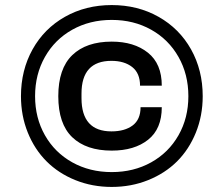

<svg xmlns="http://www.w3.org/2000/svg" viewBox="-20 -719 875 751"><path d="M62 -342.8Q62 -444.3 107.4 -525.9Q152.8 -607.4 234.1 -653.3Q315.4 -699.2 417 -699.2Q518.6 -699.2 600.1 -653.3Q681.6 -607.4 727.3 -525.9Q772.9 -444.3 772.9 -342.8Q772.9 -266.6 746.1 -200.4Q719.2 -134.3 672.4 -87.6Q625.5 -41 559.3 -14.4Q493.2 12.2 417 12.2Q340.8 12.2 274.9 -14.4Q209 -41 162.1 -87.9Q115.2 -134.8 88.6 -200.7Q62 -266.6 62 -342.8ZM716.8 -342.8Q716.8 -428.2 678.2 -496.3Q639.6 -564.5 571.3 -602.8Q502.9 -641.1 417 -641.1Q331.1 -641.1 262.7 -602.8Q194.3 -564.5 155.8 -496.3Q117.2 -428.2 117.2 -342.8Q117.2 -257.8 155.8 -189.9Q194.3 -122.1 262.7 -84Q331.1 -45.9 417 -45.9Q502.9 -45.9 571.3 -84Q639.6 -122.1 678.2 -189.9Q716.8 -257.8 716.8 -342.8ZM417 -129.9Q317.4 -129.9 262.7 -182.1Q208 -234.4 208 -342.8Q208 -450.7 262.7 -503.4Q317.4 -556.2 417 -556.2Q504.4 -556.2 558.6 -512.9Q612.8 -469.7 612.8 -383.8H527.8Q527.8 -432.6 497.1 -456.8Q466.3 -481 416 -481Q298.8 -481 298.8 -353V-335Q298.8 -205.1 416 -205.1Q467.8 -205.1 498.8 -228.3Q529.8 -251.5 529.8 -299.8H612.8Q612.8 -214.8 559.3 -172.4Q505.9 -129.9 417 -129.9Z"/></svg>

Font: Archivo Expanded SemiBold
Style: Regular
Weight: 600
Width: 7
Designer: Hector Gatti
Foundry: Omnibus-Type
Version: Version 2.001